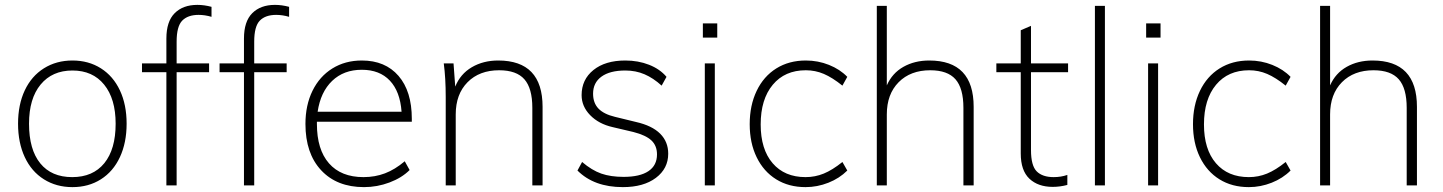

<svg xmlns="http://www.w3.org/2000/svg" viewBox="-20 -760 5913 787"><path d="M54 -253Q54 -331 81.5 -389.5Q109 -448 160 -480Q211 -512 277 -512Q343 -512 393.5 -480Q444 -448 471.5 -389.5Q499 -331 499 -253Q499 -175 471.5 -116Q444 -57 393.5 -25Q343 7 277 7Q211 7 160 -25Q109 -57 81.5 -116Q54 -175 54 -253ZM454 -253Q454 -355 407 -413Q360 -471 277 -471Q194 -471 146.5 -413.5Q99 -356 99 -253Q99 -147 145 -90.5Q191 -34 276 -34Q361 -34 407.5 -91Q454 -148 454 -253Z M704 -589V-500H837V-464H704V0H662V-464H562V-500H662V-602Q662 -672 696 -706Q730 -740 789 -740Q817 -740 847 -732V-691Q820 -699 794 -699Q750 -699 727 -675.5Q704 -652 704 -589Z M1022 -589V-500H1155V-464H1022V0H980V-464H880V-500H980V-602Q980 -672 1014 -706Q1048 -740 1107 -740Q1135 -740 1165 -732V-691Q1138 -699 1112 -699Q1068 -699 1045 -675.5Q1022 -652 1022 -589Z M1279 -261V-252Q1279 -147 1328.5 -90.5Q1378 -34 1470 -34Q1517 -34 1558 -49.5Q1599 -65 1639 -99L1659 -63Q1627 -31 1576.5 -12Q1526 7 1472 7Q1361 7 1296.5 -62Q1232 -131 1232 -252Q1232 -329 1261 -388Q1290 -447 1342.5 -479.5Q1395 -512 1463 -512Q1559 -512 1613.5 -449Q1668 -386 1668 -273V-261ZM1282 -302H1626Q1620 -385 1578 -429.5Q1536 -474 1463 -474Q1389 -474 1341.5 -428.5Q1294 -383 1282 -302Z M2204 -322V0H2162V-318Q2162 -398 2129.5 -435Q2097 -472 2026 -472Q1945 -472 1896.5 -423Q1848 -374 1848 -291V0H1807V-362Q1807 -440 1799 -500H1839L1846 -405Q1867 -457 1914 -484.5Q1961 -512 2022 -512Q2204 -512 2204 -322Z M2347 -61 2366 -96Q2406 -62 2444.5 -48.5Q2483 -35 2536 -35Q2603 -35 2638 -58.5Q2673 -82 2673 -127Q2673 -163 2650 -184.5Q2627 -206 2576 -219L2491 -239Q2434 -252 2399 -288Q2364 -324 2364 -370Q2364 -434 2412.5 -473Q2461 -512 2543 -512Q2596 -512 2640.5 -494.5Q2685 -477 2712 -445L2692 -409Q2658 -440 2622 -455.5Q2586 -471 2543 -471Q2480 -471 2445.5 -446Q2411 -421 2411 -376Q2411 -338 2433 -315Q2455 -292 2501 -281L2587 -260Q2653 -245 2686 -212Q2719 -179 2719 -130Q2719 -69 2668.5 -31Q2618 7 2533 7Q2415 7 2347 -61Z M2869 0V-500H2910V0ZM2861 -664H2920V-606H2861Z M3053 -251Q3053 -328 3081.5 -387.5Q3110 -447 3162 -479.5Q3214 -512 3283 -512Q3333 -512 3378 -494Q3423 -476 3453 -445L3433 -409Q3392 -442 3357 -457Q3322 -472 3283 -472Q3197 -472 3147.5 -412.5Q3098 -353 3098 -250Q3098 -148 3147 -91Q3196 -34 3282 -34Q3321 -34 3356.5 -48.5Q3392 -63 3433 -96L3453 -61Q3421 -29 3375.5 -11Q3330 7 3282 7Q3213 7 3161.5 -25Q3110 -57 3081.5 -115.5Q3053 -174 3053 -251Z M3971 -322V0H3929V-318Q3929 -398 3896.5 -435Q3864 -472 3793 -472Q3712 -472 3663.5 -423Q3615 -374 3615 -291V0H3574V-736H3615V-410Q3637 -460 3683 -486Q3729 -512 3789 -512Q3971 -512 3971 -322Z M4206 -464V-145Q4206 -81 4229.5 -57.5Q4253 -34 4299 -34Q4329 -34 4355 -43V-2Q4325 6 4295 6Q4235 6 4199.5 -27.5Q4164 -61 4164 -131V-464H4064V-500H4164V-636L4206 -654V-500H4358V-464Z M4468 0V-736H4509V0Z M4686 0V-500H4727V0ZM4678 -664H4737V-606H4678Z M4870 -251Q4870 -328 4898.5 -387.5Q4927 -447 4979 -479.5Q5031 -512 5100 -512Q5150 -512 5195 -494Q5240 -476 5270 -445L5250 -409Q5209 -442 5174 -457Q5139 -472 5100 -472Q5014 -472 4964.5 -412.5Q4915 -353 4915 -250Q4915 -148 4964 -91Q5013 -34 5099 -34Q5138 -34 5173.5 -48.5Q5209 -63 5250 -96L5270 -61Q5238 -29 5192.5 -11Q5147 7 5099 7Q5030 7 4978.5 -25Q4927 -57 4898.5 -115.5Q4870 -174 4870 -251Z M5788 -322V0H5746V-318Q5746 -398 5713.5 -435Q5681 -472 5610 -472Q5529 -472 5480.5 -423Q5432 -374 5432 -291V0H5391V-736H5432V-410Q5454 -460 5500 -486Q5546 -512 5606 -512Q5788 -512 5788 -322Z"/></svg>

Font: MuliDisplayVN ExtraLight
Style: Regular
Weight: 200
Designer: Vernon Adams
Foundry: Vernon Adams
Version: Version 2.100